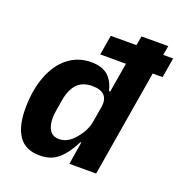

<svg xmlns="http://www.w3.org/2000/svg" viewBox="-134 -856 931 984"><g transform="rotate(20 331.0 -364.0)"><path d="M367 -123H362Q329 -57 289.5 -22.5Q250 12 189 12Q110 12 74 -40.5Q38 -93 38 -188Q38 -290 67.5 -367Q97 -444 150.5 -486Q204 -528 275 -528Q334 -528 366 -500.5Q398 -473 410 -420H417L444 -581H304L322 -689H462L471 -740H617L608 -689H662L644 -581H590L493 0H347ZM341 -150Q380 -196 388 -247L402 -330Q409 -371 389 -393Q369 -415 322 -415Q269 -415 239.5 -384Q210 -353 200 -293L190 -233Q186 -209 186 -188Q187 -148 203 -124.5Q219 -101 254 -101Q302 -101 341 -150Z"/></g></svg>

Font: iA Writer Mono V
Style: Regular
Weight: 400
Italic angle: -9.5°
Designer: Mike Abbink, Paul van der Laan, Pieter van Rosmalen
Foundry: Bold Monday
Version: Version 2.000